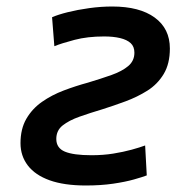

<svg xmlns="http://www.w3.org/2000/svg" viewBox="-20 -556 600 590"><path d="M244 14Q177 14 132.5 -2Q88 -18 65.5 -47.5Q43 -77 43 -116Q43 -160 61 -191Q79 -222 109 -243Q139 -264 176 -278Q213 -292 250 -302Q290 -314 322.5 -325.5Q355 -337 374 -353Q393 -369 393 -394Q393 -413 381.5 -423.5Q370 -434 349 -439Q328 -444 300 -444Q249 -444 209 -433.5Q169 -423 147 -414L140 -503Q158 -511 188 -518.5Q218 -526 254 -531Q290 -536 325 -536Q409 -536 455.5 -502Q502 -468 502 -407Q502 -360 483 -328.5Q464 -297 433 -277.5Q402 -258 365.5 -244.5Q329 -231 294 -220Q257 -209 224.5 -197.5Q192 -186 172.5 -170.5Q153 -155 153 -129Q153 -101 179.5 -90Q206 -79 261 -79Q297 -79 328 -84Q359 -89 384.5 -96Q410 -103 426 -109L431 -17Q418 -12 391.5 -4.5Q365 3 327.5 8.5Q290 14 244 14Z"/></svg>

Font: Ubuntu Sans Mono Medium
Style: Italic
Weight: 500
Italic angle: -13.5°
Monospace: yes
Designer: Dalton Maag Ltd
Foundry: Dalton Maag Ltd
Version: Version 1.006